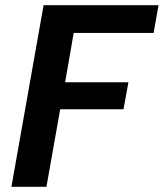

<svg xmlns="http://www.w3.org/2000/svg" viewBox="-20 -720 631 740"><path d="M24 0 148 -700H591L572 -593H264L231 -403H475L456 -299H212L159 0Z"/></svg>

Font: DM Sans 16pt
Style: Bold Italic
Weight: 700
Italic angle: -10°
Version: Version 4.004;gftools[0.9.30]